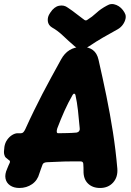

<svg xmlns="http://www.w3.org/2000/svg" viewBox="-37 -919 650 954"><path d="M59.2 15Q31.6 15 13.1 2.3Q-5.4 -10.4 -9.6 -32Q-13.8 -53.6 -1.4 -80.6Q0.6 -87.4 4.8 -95.8Q9 -104.2 11.8 -111Q12.6 -114.8 12.6 -116.8Q12.6 -118.8 11.4 -120Q11 -120.8 9.5 -122Q8 -123.2 6 -124.4Q-1.2 -129.4 -7.7 -135.5Q-14.2 -141.6 -16.4 -153.3Q-18.6 -165 -15.4 -186V-188Q-12.2 -209.4 -1.1 -224.8Q10 -240.2 24.1 -248.6Q38.2 -257 50.6 -257H67.4Q74.2 -257 79 -262Q83.8 -267 88.4 -276.4Q111.4 -327.4 132.4 -370.1Q153.4 -412.8 174 -452.8Q194.6 -492.8 217.3 -534Q240 -575.2 266 -622.8Q300 -686 369.8 -686Q438.2 -686 452.4 -622.8Q473.4 -531.2 491.7 -441.8Q510 -352.4 524 -263.1Q538 -173.8 546 -81.2Q549.2 -38.8 524.9 -11.9Q500.6 15 460.2 15Q422.6 15 399.8 -7.4Q377 -29.8 378 -71Q378 -78.6 377.8 -86.5Q377.6 -94.4 376.8 -105.6Q375.6 -117 363.8 -117Q336.8 -117 317.4 -117Q298 -117 281.1 -116.5Q264.2 -116 244.6 -115Q225 -114 197 -113Q190 -113 183.1 -110.1Q176.2 -107.2 173.4 -98.6Q169.6 -87.8 166.4 -79.5Q163.2 -71.2 158.8 -57.6Q149.6 -22.8 122.3 -3.9Q95 15 59.2 15ZM252.4 -257Q276.2 -257.4 298.1 -257.8Q320 -258.2 343 -260.2Q353.2 -262.4 356.9 -268.9Q360.6 -275.4 359 -282.6Q355 -328.6 350.4 -370.1Q345.8 -411.6 337.8 -447.4Q336.4 -452.2 332.4 -453.4Q328.4 -454.6 323.8 -447.4Q301.6 -408.8 283.6 -368.7Q265.6 -328.6 247.6 -281.2Q244.4 -271.4 245 -264.2Q245.6 -257 252.4 -257ZM583 -853.6Q590 -841.8 586.8 -826.3Q583.6 -810.8 573.4 -796.6Q563.2 -782.4 548.2 -773.8Q504.6 -749.8 473.2 -731.6Q441.8 -713.4 407 -690Q387 -676.4 367.6 -676.4Q348.2 -676.4 333 -690Q303.8 -715.2 276.5 -741.2Q249.2 -767.2 221.4 -782.6Q202.6 -794 200.5 -814.6Q198.4 -835.2 211.2 -853.6L213 -856.4Q231.8 -885.4 256.4 -890.4Q281 -895.4 299.6 -881.2Q322.6 -866 341.4 -851Q360.2 -836 382.8 -819.6Q386.2 -818.2 388.6 -817.6Q391 -817 395.6 -819.6Q421 -835.2 442.1 -855Q463.2 -874.8 494.2 -891.2Q516 -904.8 541.3 -894.2Q566.6 -883.6 581.8 -856.4Z"/></svg>

Font: Winky Sans
Style: Italic
Weight: 400
Italic angle: -8.97852°
Designer: Simon Atzbach
Foundry: typofactur
Version: Version 1.205